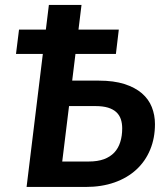

<svg xmlns="http://www.w3.org/2000/svg" viewBox="-20 -742 666 762"><path d="M303.5 -722.5H174L162 -624.5H55.5L43.5 -528H150L85.5 0H319.5C362.2 0 400.5 -6 434.5 -18C468.5 -30 497.4 -47 521.2 -69C545.1 -91 563.3 -117.3 576 -148C588.7 -178.7 595 -212.5 595 -249.5C595 -273.5 590.8 -296 582.5 -317C574.2 -338 561 -356.2 543 -371.8C525 -387.2 501.9 -399.5 473.8 -408.5C445.6 -417.5 411.7 -422 372 -422H266.5L279.5 -528H440L451.5 -624.5H291.5ZM254 -321H359C378.7 -321 395.2 -318.9 408.8 -314.8C422.2 -310.6 433.2 -304.7 441.5 -297C449.8 -289.3 455.8 -280 459.5 -269C463.2 -258 465 -245.8 465 -232.5C465 -212.5 462.4 -194.3 457.2 -178C452.1 -161.7 444.2 -147.8 433.5 -136.5C422.8 -125.2 409.2 -116.4 392.5 -110.2C375.8 -104.1 355.8 -101 332.5 -101H227Z"/></svg>

Font: Lato
Style: Bold Italic
Weight: 700
Italic angle: -7°
Designer: Lukasz Dziedzic
Foundry: tyPoland Lukasz Dziedzic
Version: Version 2.007; 2014-02-27